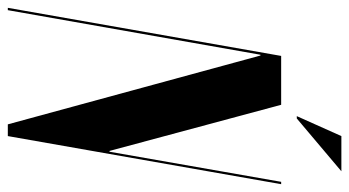

<svg xmlns="http://www.w3.org/2000/svg" viewBox="-242 -672 893 491"><g transform="rotate(90 204.5 -426.5)"><path d="M345 -260H347L424 -699H430L307 0H277L101 -646H99L-15 0H-21L102 -699H227ZM256 -739 307 -853H397L262 -739Z"/></g></svg>

Font: Moniqa Black Ita Display
Style: Italic
Weight: 900
Italic angle: -10°
Designer: Rajesh Rajput
Foundry: Rajesh Rajput
Version: Version 1.000